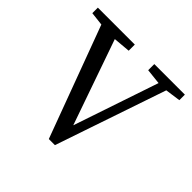

<svg xmlns="http://www.w3.org/2000/svg" viewBox="-157 -772 933 933"><g transform="rotate(45 310.0 -305.0)"><path d="M295 5 65 -615H161L341 -100H323L497 -615H548L337 5ZM12 -577V-615H266V-573L153 -563H134ZM400 -573V-615H610V-577L510 -563H492Z"/></g></svg>

Font: Lisu Bosa Light
Style: Regular
Weight: 300
Designer: David Morse, Annie Olsen, Victor Gaultney, Frank Grießhammer (Latin)
Foundry: SIL International
Version: Version 2.000